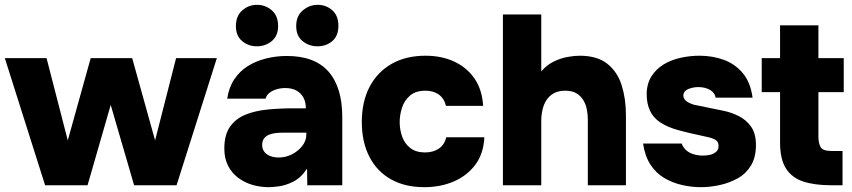

<svg xmlns="http://www.w3.org/2000/svg" viewBox="-22 -768 3532 796"><path d="M165 0 -2 -527H171L259 -186L354 -527H526L621 -186L708 -527H877L710 0H534L437 -333L341 0Z M1093 8Q1056 8 1023 -2Q990 -12 964 -32Q938 -52 923 -82Q908 -112 908 -152Q908 -209 931.5 -242.5Q955 -276 995.5 -292.5Q1036 -309 1088 -314Q1140 -319 1196 -319H1246Q1246 -344 1236.5 -362.5Q1227 -381 1208 -392Q1189 -403 1161 -403Q1141 -403 1123.5 -397.5Q1106 -392 1094.5 -382.5Q1083 -373 1079 -359H920Q927 -406 949.5 -439.5Q972 -473 1005.5 -494Q1039 -515 1081 -525.5Q1123 -536 1167 -536Q1283 -536 1340 -471Q1397 -406 1397 -283V0H1252L1251 -69Q1226 -31 1194 -15Q1162 1 1134 4.5Q1106 8 1093 8ZM1133 -115Q1163 -115 1189 -128.5Q1215 -142 1231.5 -163.5Q1248 -185 1248 -210V-218H1150Q1134 -218 1118.5 -216Q1103 -214 1091 -208.5Q1079 -203 1072 -193Q1065 -183 1065 -167Q1065 -150 1074 -138.5Q1083 -127 1098.5 -121Q1114 -115 1133 -115ZM1294 -576Q1259 -576 1232.5 -597.5Q1206 -619 1206 -660Q1206 -702 1233.5 -725Q1261 -748 1295 -748Q1330 -748 1355.5 -725.5Q1381 -703 1381 -661Q1381 -619 1355.5 -597.5Q1330 -576 1294 -576ZM1043 -576Q1008 -576 982 -597.5Q956 -619 956 -660Q956 -702 982.5 -725Q1009 -748 1043 -748Q1078 -748 1104.5 -725.5Q1131 -703 1131 -660Q1131 -619 1104.5 -597.5Q1078 -576 1043 -576Z M1737 8Q1657 8 1599 -24.5Q1541 -57 1509.5 -118Q1478 -179 1478 -262Q1478 -347 1510.5 -408.5Q1543 -470 1602 -503.5Q1661 -537 1742 -537Q1809 -537 1861.5 -512.5Q1914 -488 1945.5 -442Q1977 -396 1981 -329H1827Q1819 -361 1796.5 -376.5Q1774 -392 1742 -392Q1701 -392 1677.5 -371.5Q1654 -351 1644.5 -321Q1635 -291 1635 -262Q1635 -230 1645.5 -201Q1656 -172 1679.5 -154Q1703 -136 1740 -136Q1774 -136 1797.5 -152Q1821 -168 1828 -199H1986Q1983 -131 1948.5 -85Q1914 -39 1859 -15.5Q1804 8 1737 8Z M2063 0V-708H2222V-472Q2245 -499 2274 -513Q2303 -527 2331.5 -532Q2360 -537 2381 -537Q2454 -537 2496 -503.5Q2538 -470 2555.5 -414Q2573 -358 2573 -291V0H2415V-274Q2415 -293 2411 -314Q2407 -335 2396.5 -352.5Q2386 -370 2368 -381Q2350 -392 2321 -392Q2294 -392 2274.5 -381.5Q2255 -371 2243.5 -353Q2232 -335 2227 -312.5Q2222 -290 2222 -267V0Z M2883 8Q2845 8 2805.5 -1Q2766 -10 2732 -30Q2698 -50 2675 -85Q2652 -120 2644 -173H2804Q2810 -157 2822.5 -145.5Q2835 -134 2853.5 -128.5Q2872 -123 2891 -123Q2904 -123 2916 -125Q2928 -127 2937.5 -132Q2947 -137 2952 -144.5Q2957 -152 2957 -163Q2957 -179 2946.5 -186.5Q2936 -194 2917.5 -198.5Q2899 -203 2875 -208Q2836 -216 2791.5 -228Q2747 -240 2716 -260Q2701 -270 2690 -282.5Q2679 -295 2672.5 -309.5Q2666 -324 2662.5 -340.5Q2659 -357 2659 -376Q2659 -420 2678.5 -451Q2698 -482 2729.5 -501Q2761 -520 2800 -528.5Q2839 -537 2878 -537Q2933 -537 2980 -519.5Q3027 -502 3058.5 -463.5Q3090 -425 3098 -363H2945Q2942 -383 2922 -395Q2902 -407 2872 -407Q2861 -407 2850 -404.5Q2839 -402 2830.5 -398.5Q2822 -395 2816.5 -388Q2811 -381 2811 -371Q2811 -364 2815.5 -357Q2820 -350 2829.5 -344.5Q2839 -339 2854 -334Q2888 -327 2920 -320.5Q2952 -314 2981 -308Q3013 -301 3043 -285.5Q3073 -270 3092.5 -242Q3112 -214 3112 -166Q3112 -116 3091.5 -82Q3071 -48 3037 -29Q3003 -10 2963 -1Q2923 8 2883 8Z M3423 0Q3355 0 3308 -15.5Q3261 -31 3236.5 -69.5Q3212 -108 3212 -178V-386H3136V-527H3212V-663H3371V-527H3476V-386H3371V-201Q3371 -175 3380 -158.5Q3389 -142 3426 -142H3471V0Z"/></svg>

Font: Onest ExtraBold
Style: Regular
Weight: 800
Designer: Dmitri Voloshin, Andrey Kudryavtsev
Foundry: Dmitri Voloshin, Andrey Kudryavtsev
Version: Version 1.000;gftools[0.9.33]